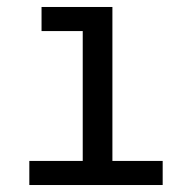

<svg xmlns="http://www.w3.org/2000/svg" viewBox="-20 -546 540 550"><path d="M302 -526V-85H446V-16H64V-85H217V-457H99V-526Z"/></svg>

Font: D2Coding ligature
Style: Regular
Weight: 400
Monospace: yes
Designer: Yong-Rak Park; Jeong-Hwan Yoon; Sang-Min Lee;
Foundry: NHN Corporation
Version: Version 1.3.2; Build 20180524